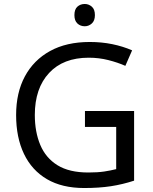

<svg xmlns="http://www.w3.org/2000/svg" viewBox="-20 -935 768 965"><path d="M407 -377H654V-27Q596 -8 537 1Q478 10 403 10Q292 10 216 -34.5Q140 -79 100.5 -161.5Q61 -244 61 -357Q61 -469 105 -551Q149 -633 231.5 -678.5Q314 -724 431 -724Q491 -724 544.5 -713Q598 -702 644 -682L610 -604Q572 -621 524.5 -633Q477 -645 426 -645Q298 -645 226.5 -568Q155 -491 155 -357Q155 -272 182.5 -206.5Q210 -141 269 -104.5Q328 -68 424 -68Q471 -68 504 -73Q537 -78 564 -85V-297H407ZM406 -915Q426 -915 441.5 -901.5Q457 -888 457 -859Q457 -831 441.5 -817Q426 -803 406 -803Q384 -803 369 -817Q354 -831 354 -859Q354 -888 369 -901.5Q384 -915 406 -915Z"/></svg>

Font: Noto Sans Carian
Style: Regular
Weight: 400
Designer: Monotype Design Team
Foundry: Monotype Imaging Inc.
Version: Version 2.002; ttfautohint (v1.8.4.7-5d5b)